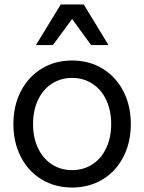

<svg xmlns="http://www.w3.org/2000/svg" viewBox="-20 -828 646 860"><path d="M40 -272Q40 -355 73.5 -419.5Q107 -484 166.5 -520.5Q226 -557 303 -557Q380 -557 439.5 -520.5Q499 -484 532.5 -419.5Q566 -355 566 -272Q566 -190 532.5 -125Q499 -60 439 -24Q379 12 303 12Q227 12 167 -24Q107 -60 73.5 -125Q40 -190 40 -272ZM303 -66Q354 -66 394 -92Q434 -118 456 -165Q478 -212 478 -272Q478 -333 456 -380Q434 -427 394 -453Q354 -479 303 -479Q252 -479 212 -453Q172 -427 150 -380Q128 -333 128 -272Q128 -212 150 -165Q172 -118 212 -92Q252 -66 303 -66ZM466 -626H388L303 -743L217 -626H141L252 -808H355Z"/></svg>

Font: Application
Style: Regular
Weight: 400
Designer: Wei Huang
Foundry: Wei Huang
Version: Version 0.012